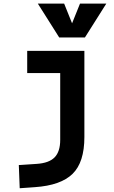

<svg xmlns="http://www.w3.org/2000/svg" viewBox="-20 -796 626 1051"><path d="M87.9 234.4 83 107.4 180.7 101.1Q248.5 96.7 279.1 65.2Q309.6 33.7 309.6 -30.3V-187.5H441.9V-45.9Q441.9 92.3 377.4 155.5Q313 218.8 170.9 228.5ZM128.9 -396V-517.6H317.4V-396ZM309.6 -170.9V-517.6H441.9V-170.9ZM304.2 -590.8 187 -776.4H331.1L379.4 -656.2H369.6L418 -776.4H562L444.8 -590.8Z"/></svg>

Font: Cascadia Mono
Style: Regular
Weight: 400
Monospace: yes
Designer: Aaron Bell
Foundry: Saja Typeworks
Version: Version 2404.023